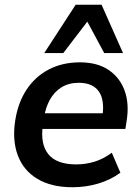

<svg xmlns="http://www.w3.org/2000/svg" viewBox="-20 -777 588 807"><path d="M285 10Q196 10 137.5 -25Q79 -60 55 -123.5Q31 -187 44 -271Q56 -347 92.5 -401.5Q129 -456 186 -485.5Q243 -515 316 -515Q389 -515 436.5 -483Q484 -451 504 -395.5Q524 -340 512 -267L507 -235H140L150 -301H429L410 -285Q421 -356 395.5 -392.5Q370 -429 311 -429Q269 -429 238.5 -410Q208 -391 189.5 -357.5Q171 -324 165 -282L160 -249Q149 -171 183.5 -128.5Q218 -86 301 -86Q340 -86 377.5 -97.5Q415 -109 450 -135L486 -51Q445 -21 393 -5.5Q341 10 285 10ZM166 -554 298 -757H407L497 -554H418L347 -686L246 -554Z"/></svg>

Font: Mulish ExtraLight
Style: Italic
Weight: 200
Italic angle: -9°
Designer: Vernon Adams
Foundry: Vernon Adams
Version: Version 3.603